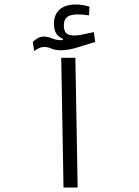

<svg xmlns="http://www.w3.org/2000/svg" viewBox="-20 -842 626 862"><path d="M265.1 0 254.9 -582.5H318.4L328.6 0ZM133.3 -613.3 127.4 -654.3Q139.2 -665 150.9 -671.4Q162.6 -677.7 176.3 -677.7Q194.8 -677.7 213.9 -669.7Q232.9 -661.6 254.4 -661.6Q258.3 -661.6 262.2 -662.1V-668.5Q222.2 -682.1 222.2 -734.9Q222.2 -776.9 247.8 -799.3Q273.4 -821.8 319.3 -821.8Q336.4 -821.8 352.3 -819.1Q368.2 -816.4 381.8 -812L379.4 -772.9Q367.2 -774.9 355.5 -776.1Q343.8 -777.3 330.6 -777.3Q294.9 -777.3 280.8 -765.1Q266.6 -752.9 266.6 -729.5Q266.6 -703.6 277.3 -693.1Q288.1 -682.6 314.9 -682.6Q331.1 -682.6 353.8 -687.7Q376.5 -692.9 401.4 -697.8L407.2 -653.8Q368.7 -641.6 326.9 -628.9Q285.2 -616.2 254.9 -616.2Q228 -616.2 211.2 -623.8Q194.3 -631.3 177.7 -631.3Q167 -631.3 156.7 -626.5Q146.5 -621.6 133.3 -613.3Z"/></svg>

Font: Cascadia Code NF Light
Style: Regular
Weight: 300
Monospace: yes
Designer: Aaron Bell
Foundry: Saja Typeworks
Version: Version 2404.023; ttfautohint (v1.8.4)